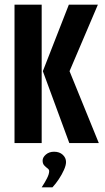

<svg xmlns="http://www.w3.org/2000/svg" viewBox="-20 -611 450 820"><path d="M276 0 163 -307 274 -591H398L277 -307L402 0ZM42 0V-591H158V0ZM158 189Q172 168 181 150Q190 132 190 120Q190 113 183 108Q176 103 169 95.5Q162 88 162 75Q162 61 176 49Q190 37 211 37Q234 37 248 50Q262 63 262 81Q262 95 253 115Q244 135 231 154.5Q218 174 204 189Z"/></svg>

Font: Alumni Sans Thin
Style: Bold
Weight: 700
Version: Version 1.018